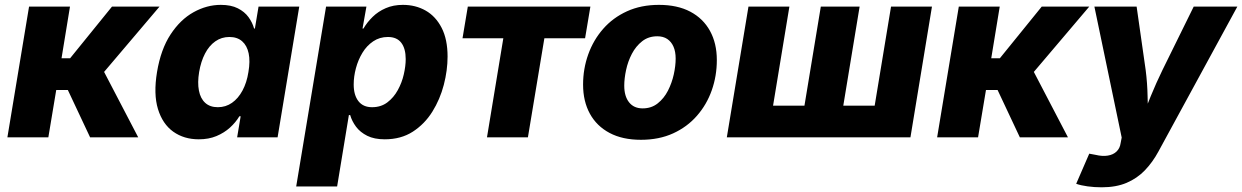

<svg xmlns="http://www.w3.org/2000/svg" viewBox="-20 -570 5156 797"><path d="M10.7 0 100.6 -542.5H270.5L235.4 -328.1H271L444.8 -542.5H642.1L412.1 -271.5L553.7 0H354L261.7 -196.3H213.4L180.7 0Z M805.2 8.3Q743.7 8.3 699.2 -23.4Q654.8 -55.2 635.7 -117.4Q616.7 -179.7 631.8 -271Q647.5 -365.2 688 -427Q728.5 -488.8 783.4 -519.3Q838.4 -549.8 896.5 -549.8Q939 -549.8 967 -535.6Q995.1 -521.5 1011.5 -499Q1027.8 -476.6 1034.7 -451.7H1038.1L1053.2 -542.5H1222.2L1132.3 0H964.4L979 -87.4H973.6Q958.5 -62 934.6 -40.3Q910.6 -18.6 878.4 -5.1Q846.2 8.3 805.2 8.3ZM884.3 -125Q917 -125 942.9 -143.1Q968.8 -161.1 986.6 -194.1Q1004.4 -227.1 1011.2 -271Q1019 -315.9 1012.2 -348.4Q1005.4 -380.9 985.1 -398.7Q964.8 -416.5 932.1 -416.5Q899.4 -416.5 873.8 -398.4Q848.1 -380.4 831.1 -347.7Q814 -314.9 806.6 -271Q799.3 -227.1 805.7 -194.1Q812 -161.1 831.8 -143.1Q851.6 -125 884.3 -125Z M1209.5 204.1 1333.5 -542.5H1501L1484.9 -451.7H1488.8Q1503.9 -477.5 1526.9 -500Q1549.8 -522.5 1581.3 -536.1Q1612.8 -549.8 1652.3 -549.8Q1705.1 -549.8 1746.8 -526.1Q1788.6 -502.4 1813.2 -454.6Q1837.9 -406.7 1837.9 -335Q1837.9 -278.3 1822.3 -218Q1806.6 -157.7 1774.7 -106.4Q1742.7 -55.2 1693.6 -23.4Q1644.5 8.3 1577.1 8.3Q1533.7 8.3 1504.4 -6.3Q1475.1 -21 1458 -43.9Q1440.9 -66.9 1433.6 -92.3H1428.2L1379.4 204.1ZM1524.4 -125Q1561.5 -125 1587.9 -145Q1614.3 -165 1631.3 -196Q1648.4 -227.1 1656.2 -261.5Q1664.1 -295.9 1664.1 -324.7Q1664.1 -368.2 1645.8 -392.3Q1627.4 -416.5 1590.3 -416.5Q1555.7 -416.5 1529.1 -398.4Q1502.4 -380.4 1484.6 -351.1Q1466.8 -321.8 1457.5 -287.1Q1448.2 -252.4 1448.2 -219.2Q1448.2 -175.3 1467.8 -150.1Q1487.3 -125 1524.4 -125Z M2001.5 0 2069.3 -411.1H1899.9L1921.9 -542.5H2430.7L2408.7 -411.1H2239.7L2171.4 0Z M2640.6 10.3Q2564 10.3 2510.5 -18.1Q2457 -46.4 2428.7 -97.9Q2400.4 -149.4 2400.4 -218.8Q2400.4 -284.7 2421.9 -344.5Q2443.4 -404.3 2483.9 -450.4Q2524.4 -496.6 2582.8 -523.2Q2641.1 -549.8 2715.3 -549.8Q2792 -549.8 2845.5 -521.5Q2898.9 -493.2 2927.2 -441.7Q2955.6 -390.1 2955.6 -320.8Q2955.6 -254.9 2934.6 -195.3Q2913.6 -135.7 2873 -89.4Q2832.5 -43 2774.2 -16.4Q2715.8 10.3 2640.6 10.3ZM2647.5 -120.1Q2684.1 -120.1 2710.2 -140.9Q2736.3 -161.6 2752.7 -193.6Q2769 -225.6 2776.9 -261.2Q2784.7 -296.9 2784.7 -326.7Q2784.7 -356 2775.6 -376.5Q2766.6 -397 2749.8 -408.2Q2732.9 -419.4 2708.5 -419.4Q2671.9 -419.4 2645.8 -398.9Q2619.6 -378.4 2603 -346.7Q2586.4 -314.9 2578.9 -279.5Q2571.3 -244.1 2571.3 -214.4Q2571.3 -170.4 2591.3 -145.3Q2611.3 -120.1 2647.5 -120.1Z M3086.9 -542.5H3256.8L3189 -131.3H3319.3L3387.2 -542.5H3548.3L3480.5 -131.3H3610.8L3678.7 -542.5H3848.6L3759.3 0H2997.1Z M3870.1 0 3960 -542.5H4129.9L4094.7 -328.1H4130.4L4304.2 -542.5H4501.5L4271.5 -271.5L4413.1 0H4213.4L4121.1 -196.3H4072.8L4040 0Z M4447.3 192.9 4501.5 67.9 4527.8 72.8Q4556.2 79.6 4578.6 75.9Q4601.1 72.3 4615 58.8Q4628.9 45.4 4631.8 23.9L4636.2 1L4522.9 -542.5H4698.2L4735.8 -278.8Q4742.7 -224.6 4743.7 -170.2Q4744.6 -115.7 4747.6 -54.2H4711.4Q4734.4 -115.7 4756.8 -170.7Q4779.3 -225.6 4805.2 -278.8L4935.1 -542.5H5116.2L4788.6 59.1Q4764.6 103.5 4732.4 137Q4700.2 170.4 4656.5 189Q4612.8 207.5 4553.2 207.5Q4522.9 207.5 4494.6 203.6Q4466.3 199.7 4447.3 192.9Z"/></svg>

Font: Inter 16pt ExtraBold
Style: Italic
Weight: 800
Italic angle: -9.3988°
Version: Version 4.001;git-66647c0bb